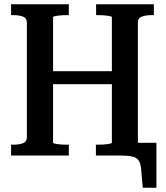

<svg xmlns="http://www.w3.org/2000/svg" viewBox="-20 -730 777 901"><path d="M173 -396H552V-335H173ZM32 0V-51H42Q70 -51 88 -58Q106 -65 106 -86V-624Q106 -645 88 -652Q70 -659 42 -659H32V-710H303V-659H295Q285 -659 273 -658.5Q261 -658 251 -656.5Q241 -655 235 -653.5Q229 -652 229 -649V-61Q229 -58 235 -56.5Q241 -55 251 -53.5Q261 -52 272.5 -51.5Q284 -51 295 -51H303V0ZM430 0V-51H438Q449 -51 461 -51.5Q473 -52 483 -53.5Q493 -55 499 -56.5Q505 -58 505 -61V-649Q505 -652 499 -653.5Q493 -655 482.5 -656.5Q472 -658 460.5 -658.5Q449 -659 438 -659H431V-710H702V-659H692Q664 -659 645.5 -652Q627 -645 627 -624V0ZM547 0H522V-60H714V151H650L642 60Q639 34 629.5 21.5Q620 9 600 4.5Q580 0 547 0Z"/></svg>

Font: Roboto Serif 28pt Condensed Medium
Style: Regular
Weight: 500
Width: 3
Designer: Greg Gazdowicz
Foundry: Commercial Type
Version: Version 1.008